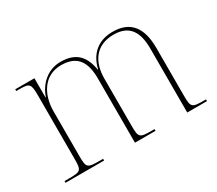

<svg xmlns="http://www.w3.org/2000/svg" viewBox="-103 -756 1097 970"><g transform="rotate(-30 445.5 -271.0)"><path d="M38 0H263V-10H243C170 -10 166 -14 166 -84V-343C166 -440 215 -526 315 -526C409 -526 443 -471 443 -374V0H563V-10H548C475 -10 471 -14 471 -84V-358C471 -452 516 -527 622 -527C712 -527 748 -472 748 -374V0H863V-10H853C780 -10 776 -14 776 -84V-361C776 -478 729 -543 622 -542C535 -541 484 -489 467 -414H465C451 -495 412 -542 321 -542C249 -542 192 -494 168 -424H166V-536H54V-526H71C131 -526 138 -521 138 -452V-84C138 -14 134 -10 61 -10H38Z"/></g></svg>

Font: Noto Serif Display Thin
Style: Regular
Weight: 100
Designer: Monotype Design Team
Foundry: Monotype Imaging Inc.
Version: Version 2.009